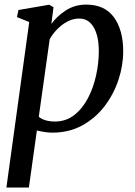

<svg xmlns="http://www.w3.org/2000/svg" viewBox="-20 -580 602 854"><path d="M8.5 254 110 -482 55.5 -504 62 -535.5 198.5 -559 218 -548 208.5 -473.5Q232.5 -507.5 272.5 -533.5Q312.5 -559.5 363.5 -559.5Q446 -559.5 487 -502.8Q528 -446 528 -352Q528 -288.5 506.8 -224.5Q485.5 -160.5 444.8 -107.2Q404 -54 345.5 -22Q287 10 213 10Q196.5 10 178.5 7.2Q160.5 4.5 144 0.5L108.5 254ZM152.5 -60.5Q178.5 -39.5 224 -39.5Q273.5 -39.5 310.2 -68.2Q347 -97 371.2 -143.5Q395.5 -190 407.5 -245Q419.5 -300 419.5 -352Q419.5 -419.5 396.8 -458.5Q374 -497.5 332.5 -497.5Q304 -497.5 278.5 -483.5Q253 -469.5 233 -448.5Q213 -427.5 201 -405.5Z"/></svg>

Font: Merriweather Text Regular
Style: Italic
Weight: 400
Italic angle: -7.8°
Designer: Eben Sorkin
Foundry: Eben Sorkin
Version: Version 2.100; ttfautohint (v1.7.19-72a1) -l 8 -r 50 -G 200 